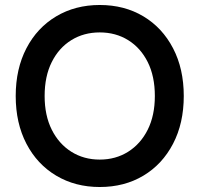

<svg xmlns="http://www.w3.org/2000/svg" viewBox="-20 -735 800 770"><path d="M380 15Q282 15 205.5 -30.5Q129 -76 86 -158.5Q43 -241 43 -350Q43 -459 86 -541.5Q129 -624 205.5 -669.5Q282 -715 380 -715Q479 -715 555 -669.5Q631 -624 674 -541.5Q717 -459 717 -350Q717 -241 674 -158.5Q631 -76 555 -30.5Q479 15 380 15ZM380 -95Q444 -95 494 -126.5Q544 -158 572.5 -215Q601 -272 601 -350Q601 -429 572.5 -486Q544 -543 494 -574Q444 -605 380 -605Q316 -605 266 -574Q216 -543 187.5 -486Q159 -429 159 -350Q159 -272 187.5 -215Q216 -158 266 -126.5Q316 -95 380 -95Z"/></svg>

Font: Fustat
Style: Bold
Weight: 700
Designer: Mohamed Gaber, Khaled Hosny, Laura Garcia Mut
Foundry: Kief Type Foundry, Alif Type Foundry, Hard Type Foundry
Version: Version 1.007